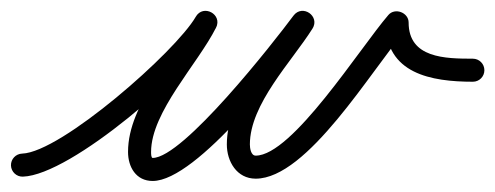

<svg xmlns="http://www.w3.org/2000/svg" viewBox="-32 -299 903 350"><path d="M-12 2.7C-11.6 14.2 -1.9 23.4 9.7 23C97.9 20.2 316.6 -169.9 361.3 -247.5C368.1 -259.3 361.9 -270.4 352.5 -275.4C343.1 -280.5 330.5 -279.6 324.3 -267.4C286 -191.4 201.4 -110.9 201.4 -22C201.4 5.3 215.9 30.9 246.3 30.9C327.1 30.9 488.5 -180.7 536.7 -245.5C544.8 -256.3 539.7 -267.9 530.9 -274C522 -280.1 509.4 -280.6 502.2 -269.2C458.6 -200.5 381.5 -121.1 381.5 -35.7C381.5 -4.6 399.8 26.7 434.1 26.7C528.4 26.7 645.1 -171.6 707.8 -244.3C713.8 -251.2 704.5 -259.2 693.8 -263.2C683.1 -267.2 670.9 -267.1 670.9 -258C670.9 -164.4 754.2 -150.1 830 -150C841.6 -150 851 -159.4 851 -171C851 -182.6 841.6 -192 830 -192C779.8 -192.1 712.9 -192.8 712.9 -258C712.9 -267.1 706.6 -274 698.9 -276.9C691.2 -279.8 681.9 -278.6 676 -271.7C624.1 -211.5 500.7 -15.3 434.1 -15.3C425.3 -15.3 423.5 -29.2 423.5 -35.7C423.5 -109.2 499.4 -186.3 537.6 -246.8C544.8 -258.1 540.2 -269.5 531.8 -275.3C523.3 -281.1 511.1 -281.3 503 -270.5C466.5 -221.4 301.8 -11.1 246.3 -11.1C243.6 -11.1 243.4 -18 243.4 -22C243.4 -94.8 328.5 -182.3 361.8 -248.6C368 -260.7 362.1 -271.6 353.1 -276.5C344 -281.4 331.7 -280.3 324.9 -268.5C288.4 -205.1 79.4 -21.2 8.3 -19C-3.2 -18.6 -12.4 -8.9 -12 2.7Z"/></svg>

Font: FRB American Cursive Guidelines Arrows Medium
Style: Italic
Weight: 500
Italic angle: -25°
Version: Version 2.0;Modular Font Editor K font №1